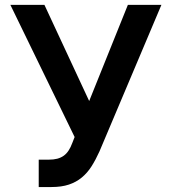

<svg xmlns="http://www.w3.org/2000/svg" viewBox="-20 -747 696 777"><path d="M22 -727.3H159.8L340.9 -338.1L497.5 -727.3H633.2L382.5 -134.2Q367.5 -100.9 350.5 -74Q333.5 -47.2 310.9 -28.6Q288.4 -9.9 258.7 0Q229 9.9 188.6 9.9H136.7V-100.9H178.3Q197.4 -100.9 212 -104.8Q226.6 -108.7 237.9 -116.8Q249.3 -125 257.6 -137.8Q266 -150.6 272.4 -168L282 -192.5Z"/></svg>

Font: Inter P Semi Bold
Style: Regular
Weight: 600
Designer: Rasmus Andersson
Foundry: rsms
Version: Version 3.018;git-588b23468